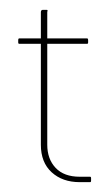

<svg xmlns="http://www.w3.org/2000/svg" viewBox="-20 -370 225 390"><path d="M163 0H142Q107 0 85 -20Q63 -40 63 -76V-281H19Q17 -281 17 -284V-288Q17 -292 19 -292H63V-345Q63 -350 67 -350H75Q77 -350 76.5 -348.5Q76 -347 76 -345V-292H157Q159 -292 159 -288V-284Q159 -281 157 -281H76V-76Q76 -47 93 -29Q110 -11 142 -11H163Q165 -11 165 -8V-3Q165 0 163 0Z"/></svg>

Font: Chathura Thin
Style: Regular
Weight: 250
Designer: Appaji Ambarisha Darbha
Foundry: Aditya Fonts
Version: Version 1.001 2016